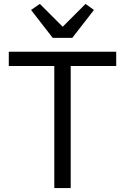

<svg xmlns="http://www.w3.org/2000/svg" viewBox="-20 -963 640 983"><path d="M342 -625V0H258V-625H25V-698H575V-625ZM250 -769 139 -912 184 -943 301 -826 418 -943 461 -912 350 -769Z"/></svg>

Font: iA Writer Quattro V
Style: Regular
Weight: 400
Designer: Mike Abbink, Paul van der Laan, Pieter van Rosmalen, Oliver Reichenstein
Foundry: Information Architects Inc.
Version: Version 2.000